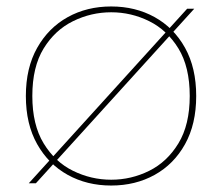

<svg xmlns="http://www.w3.org/2000/svg" viewBox="-20 -567 687 594"><path d="M69 0 559 -540H581L91 0ZM324 7Q249 7 189.5 -26Q130 -59 95 -121Q60 -183 60 -270Q60 -357 95 -419Q130 -481 189.5 -514Q249 -547 324 -547Q399 -547 458.5 -514Q518 -481 552.5 -419Q587 -357 587 -270Q587 -183 552.5 -121Q518 -59 458.5 -26Q399 7 324 7ZM324 -11Q386 -11 441.5 -38.5Q497 -66 532 -123.5Q567 -181 567 -270Q567 -360 532 -417Q497 -474 441.5 -501.5Q386 -529 324 -529Q262 -529 206 -501.5Q150 -474 115 -417Q80 -360 80 -270Q80 -181 115 -123.5Q150 -66 206 -38.5Q262 -11 324 -11Z"/></svg>

Font: Poppins Variable
Style: Regular
Weight: 100
Designer: Jonny Pinhorn
Foundry: Indian Type Foundry
Version: Version 6.000